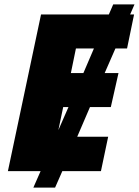

<svg xmlns="http://www.w3.org/2000/svg" viewBox="-20 -780 633 875"><path d="M16 0H165L132 75H231L264 0H440L473 -157H332L390 -292H485L520 -447H457L506 -559H559L591 -714H573L593 -760H496L476 -714H167ZM303 -447 326 -559H408L360 -447ZM268 -292H292L246 -187Z"/></svg>

Font: Noto Sans Black
Style: Italic
Weight: 900
Italic angle: -12°
Designer: Monotype Design Team
Foundry: Monotype Imaging Inc.
Version: Version 2.013